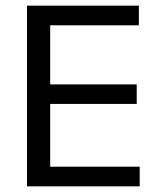

<svg xmlns="http://www.w3.org/2000/svg" viewBox="-20 -659 563 679"><path d="M75.5 0V-639H157.5V0ZM100 0V-69.5H474V0ZM122.5 -291.5V-360.5H463.5V-291.5ZM99.5 -569.5V-639H471V-569.5Z"/></svg>

Font: Anek Bangla Medium
Style: Regular
Weight: 400
Version: Version 1.003